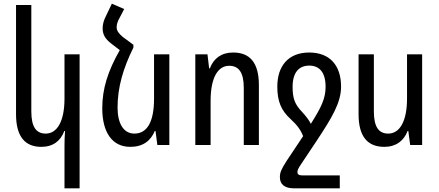

<svg xmlns="http://www.w3.org/2000/svg" viewBox="-20 -787 2381 1042"><path d="M412 235V-492H330V-252C330 -130 291 -62 228 -62C178 -62 150 -96 150 -182V-760H67V-167C67 -42 119 10 204 10C269 10 309 -23 329 -76H333C331 -49 330 -23 330 5V235Z M704 -544 647 -586C623 -606 613 -621 613 -640C613 -655 619 -673 630 -692L654 -738L587 -767L555 -700C543 -677 537 -655 537 -633C537 -600 551 -576 583 -551L630 -515C565 -400 535 -306 535 -199C535 -70 588 10 687 10C756 10 798 -23 820 -76H824L834 0H899V-492H816V-252C816 -124 778 -62 709 -62C650 -62 618 -118 618 -203C618 -315 649 -417 704 -529Z M1040 0H1123V-240C1123 -363 1161 -430 1224 -430C1275 -430 1303 -395 1303 -310V0H1385V-325C1385 -451 1333 -502 1245 -502C1182 -502 1139 -470 1119 -416H1115L1106 -492H1040Z M1622 165C1600 165 1594 158 1594 146C1594 136 1601 123 1614 104L1698 -22C1782 -149 1831 -230 1831 -317C1831 -433 1769 -502 1658 -502C1545 -502 1485 -429 1485 -317C1485 -238 1505 -188 1558 -140C1593 -108 1613 -80 1625 -48L1535 87C1505 134 1499 150 1499 175C1499 214 1526 235 1574 235H1824V165ZM1620 -179C1578 -222 1568 -256 1568 -316C1568 -393 1602 -431 1658 -431C1713 -431 1747 -395 1747 -316C1747 -253 1724 -205 1667 -115C1657 -135 1642 -155 1620 -179Z M2271 -492H2189V-252C2189 -130 2150 -62 2087 -62C2037 -62 2009 -96 2009 -182V-492H1926V-167C1926 -42 1978 10 2066 10C2129 10 2172 -23 2192 -76H2196L2206 0H2271Z"/></svg>

Font: Noto Sans Armenian Condensed
Style: Regular
Weight: 400
Width: 3
Designer: Monotype Design Team
Foundry: Monotype Imaging Inc.
Version: Version 2.008